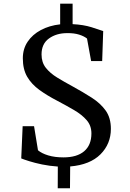

<svg xmlns="http://www.w3.org/2000/svg" viewBox="-20 -880 695 1026"><path d="M93.5 -33.5 101 -205.5H162L183 -77Q203 -60 238 -49.5Q273 -39 319 -39Q391.5 -39 430 -72Q468.5 -105 468.5 -167Q468.5 -208.5 443.2 -237.8Q418 -267 376.2 -291.5Q334.5 -316 285 -342Q232 -369.5 190.5 -399.5Q149 -429.5 125.5 -469.5Q102 -509.5 102 -568.5Q102 -619 127.8 -657.2Q153.5 -695.5 198.5 -719.5Q243.5 -743.5 301.5 -750V-860.5H368V-751Q426 -748 469.2 -734.5Q512.5 -721 531.5 -714L526 -553.5H467L445 -674Q429.5 -686.5 402.8 -695Q376 -703.5 339 -703Q281.5 -703 241.8 -674.5Q202 -646 202 -589Q202 -546.5 225 -517.5Q248 -488.5 285.2 -465.8Q322.5 -443 364 -420.5Q423.5 -388 470.5 -357.8Q517.5 -327.5 545 -288.8Q572.5 -250 572.5 -191.5Q572.5 -111 516.8 -55.2Q461 0.5 355 9.5L354 126H288.5L289 10Q244.5 7 204.8 -1.2Q165 -9.5 135.8 -18.8Q106.5 -28 93.5 -33.5Z"/></svg>

Font: Merriweather Text
Style: Regular
Weight: 400
Designer: Eben Sorkin
Foundry: Eben Sorkin
Version: Version 2.100; ttfautohint (v1.7.19-72a1) -l 8 -r 50 -G 200 